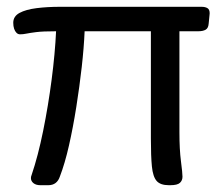

<svg xmlns="http://www.w3.org/2000/svg" viewBox="-20 -543 656 565"><path d="M99 2Q86 2 78.5 -4Q71 -10 71 -19Q71 -21 71.5 -23.5Q72 -26 73 -28Q92 -84 107 -158Q122 -232 132 -309Q142 -386 145 -451Q106 -451 86.5 -448.5Q67 -446 57.5 -444Q48 -442 39 -442Q33 -442 28.5 -446.5Q24 -451 21.5 -458.5Q19 -466 19 -476Q19 -495 37.5 -505Q56 -515 87.5 -519Q119 -523 157 -523H573Q584 -523 590.5 -519Q597 -515 597 -504Q597 -503 596.5 -498Q596 -493 594 -473Q593 -460 585 -455.5Q577 -451 563 -451H508V-154Q508 -103 512.5 -68.5Q517 -34 517 -23Q517 -12 509.5 -5Q502 2 481 2H477Q452 2 441 -10.5Q430 -23 427 -53Q424 -83 424 -136V-451H229Q227 -403 220.5 -345.5Q214 -288 204.5 -228Q195 -168 183 -115Q171 -62 156 -23Q152 -11 143.5 -4.5Q135 2 122 2Z"/></svg>

Font: Asap
Style: Regular
Weight: 400
Designer: Pablo Cosgaya
Foundry: Omnibus-Type
Version: Version 3.001